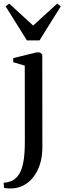

<svg xmlns="http://www.w3.org/2000/svg" viewBox="-54 -813 360 1074"><path d="M10 241Q1.5 241 -7.2 240.8Q-16 240.5 -22.5 239.5Q-29 238.5 -31 238L-34 209Q-26.5 209.5 -9.8 205.8Q7 202 21 194Q42 180.5 56.2 155.5Q70.5 130.5 77.8 87Q85 43.5 85 -25.5L84.5 -446L20 -465V-488L150.5 -520H169L182.5 -508L183 10Q183 63.5 169.5 105.8Q156 148 132.2 178Q108.5 208 77.2 224.2Q46 240.5 10 241ZM96.5 -587 -22.5 -777.5 -2.5 -793 131.5 -670 266 -793 286 -777.5 167 -587Z"/></svg>

Font: Merriweather 120pt
Style: Regular
Weight: 400
Version: Version 2.100